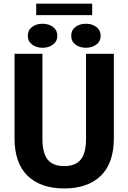

<svg xmlns="http://www.w3.org/2000/svg" viewBox="-20 -1037 715 1069"><path d="M181.6 -952.6V-1016.6H493.2V-952.6ZM134.8 -837.9Q134.8 -869.1 158.4 -887Q182.1 -904.8 216.8 -904.8Q251.5 -904.8 275.4 -886.7Q299.3 -868.7 299.3 -837.9Q299.3 -807.1 275.4 -789.1Q251.5 -771 216.8 -771Q182.1 -771 158.4 -789.1Q134.8 -807.1 134.8 -837.9ZM458.5 -771Q423.8 -771 400.1 -789.1Q376.5 -807.1 376.5 -837.9Q376.5 -869.1 400.1 -887Q423.8 -904.8 458.5 -904.8Q492.7 -904.8 516.6 -886.7Q540.5 -868.7 540.5 -837.9Q540.5 -807.1 516.6 -789.1Q492.7 -771 458.5 -771ZM613.8 -266.6Q613.8 -128.9 541.3 -58.3Q468.8 12.2 337.4 12.2Q206.1 12.2 133.5 -58.3Q61 -128.9 61 -266.6V-737.3H216.3V-264.2Q216.3 -185.5 245.1 -148.9Q273.9 -112.3 337.4 -112.3Q400.9 -112.3 429.9 -148.9Q459 -185.5 459 -264.2V-737.3H613.8Z"/></svg>

Font: Epilogue
Style: Bold
Weight: 700
Designer: Tyler Finck
Foundry: Etcetera Type Co
Version: Version 2.112